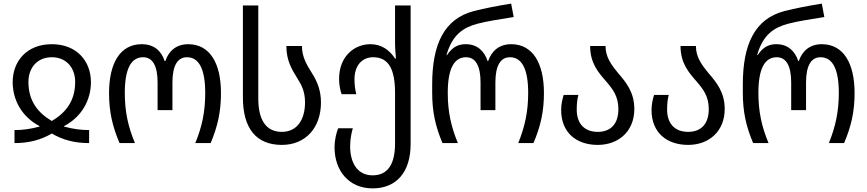

<svg xmlns="http://www.w3.org/2000/svg" viewBox="-20 -790 4788 1060"><path d="M60 0C139 0 205 -17 266 -53C327 -17 393 0 472 0V-72C426 -72 388 -77 334 -91V-94C431 -145 482 -237 482 -337C482 -451 405 -546 266 -546C127 -546 50 -451 50 -337C50 -237 101 -145 198 -94V-91C144 -77 106 -72 60 -72ZM266 -122C190 -167 137 -231 137 -338C137 -416 186 -474 266 -474C346 -474 395 -416 395 -338C395 -231 342 -167 266 -122Z M640 0H725C687 -91 669 -174 669 -277C669 -409 703 -474 770 -474C825 -474 850 -422 850 -335V-182H932V-335C932 -427 960 -474 1012 -474C1079 -474 1113 -408 1113 -277C1113 -175 1096 -91 1058 0H1143C1182 -93 1200 -175 1200 -276C1200 -442 1138 -546 1019 -546C956 -546 912 -511 893 -453H889C870 -511 829 -546 762 -546C644 -546 582 -442 582 -276C582 -175 600 -94 640 0Z M1536 10C1669 10 1752 -87 1752 -224C1752 -293 1730 -342 1703 -385C1673 -433 1647 -476 1647 -536H1561C1561 -454 1592 -406 1622 -357C1646 -320 1664 -282 1664 -225C1664 -133 1623 -62 1536 -62C1445 -62 1406 -133 1406 -246V-760H1321V-252C1321 -78 1397 10 1536 10Z M2037 250C2170 250 2247 159 2247 5V-760H2161V-545C2161 -524 2164 -489 2166 -467H2161C2130 -514 2086 -546 2025 -546C1937 -546 1852 -480 1852 -354C1852 -321 1858 -294 1866 -270H1947C1941 -294 1937 -320 1937 -352C1937 -431 1981 -474 2040 -474C2128 -474 2161 -404 2161 -276V2C2161 110 2125 178 2037 178C1950 178 1913 104 1913 18C1913 -24 1922 -63 1928 -82H1847C1838 -59 1827 -21 1827 24C1827 150 1904 250 2037 250Z M2423 0H2508C2470 -91 2452 -174 2452 -277C2452 -409 2486 -474 2553 -474C2608 -474 2633 -422 2633 -335V-182H2715V-335C2715 -427 2743 -474 2795 -474C2862 -474 2896 -408 2896 -277C2896 -175 2878 -91 2841 0H2925C2965 -93 2983 -175 2983 -276C2983 -442 2921 -546 2802 -546C2738 -546 2695 -511 2675 -453H2672C2653 -511 2612 -546 2552 -546C2516 -546 2481 -536 2448 -486H2445C2477 -599 2538 -638 2616 -659C2663 -672 2748 -685 2816 -696L2802 -770C2728 -758 2659 -745 2596 -729C2432 -686 2366 -546 2366 -324V-279C2366 -175 2383 -94 2423 0Z M3280 10C3395 10 3482 -65 3482 -188C3482 -281 3436 -336 3392 -387C3356 -431 3323 -474 3323 -536H3238C3238 -440 3285 -388 3327 -340C3362 -299 3394 -259 3394 -188C3394 -105 3351 -62 3280 -62C3208 -62 3164 -106 3164 -185C3164 -216 3167 -243 3173 -266H3092C3085 -243 3078 -215 3078 -183C3078 -56 3164 10 3280 10Z M3779 10C3894 10 3981 -65 3981 -188C3981 -281 3935 -336 3891 -387C3855 -431 3822 -474 3822 -536H3737C3737 -440 3784 -388 3826 -340C3861 -299 3893 -259 3893 -188C3893 -105 3850 -62 3779 -62C3707 -62 3663 -106 3663 -185C3663 -216 3666 -243 3672 -266H3591C3584 -243 3577 -215 3577 -183C3577 -56 3663 10 3779 10Z M4138 0H4223C4185 -91 4167 -174 4167 -277C4167 -409 4201 -474 4268 -474C4323 -474 4348 -422 4348 -335V-182H4430V-335C4430 -427 4458 -474 4510 -474C4577 -474 4611 -408 4611 -277C4611 -175 4593 -91 4556 0H4640C4680 -93 4698 -175 4698 -276C4698 -442 4636 -546 4517 -546C4453 -546 4410 -511 4390 -453H4387C4368 -511 4327 -546 4267 -546C4231 -546 4196 -536 4163 -486H4160C4192 -599 4253 -638 4331 -659C4378 -672 4463 -685 4531 -696L4517 -770C4443 -758 4374 -745 4311 -729C4147 -686 4081 -546 4081 -324V-279C4081 -175 4098 -94 4138 0Z"/></svg>

Font: Noto Sans Georgian SemiCondensed
Style: Regular
Weight: 400
Width: 4
Designer: Monotype Design Team, Akaki Razmadze
Foundry: Google LLC
Version: Version 2.005